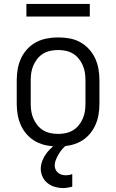

<svg xmlns="http://www.w3.org/2000/svg" viewBox="-20 -732 590 975"><path d="M275 12Q246 12 217.5 6.5Q189 1 164 -12Q139 -25 119 -46.5Q99 -68 87 -94Q75 -120 70 -148Q65 -176 65 -205V-325Q65 -354 70 -382Q75 -410 87 -436Q99 -462 119 -483.5Q139 -505 164 -518Q189 -531 217.5 -536.5Q246 -542 275 -542Q304 -542 332.5 -537Q361 -532 386 -518.5Q411 -505 431 -483.5Q451 -462 463 -436Q475 -410 480 -382Q485 -354 485 -325V-205Q485 -176 480 -148Q475 -120 463 -94Q451 -68 431 -46.5Q411 -25 386 -12Q361 1 332.5 6.5Q304 12 275 12ZM275 -52Q295 -52 314 -56Q333 -60 350 -70Q367 -80 379.5 -95.5Q392 -111 400 -129Q408 -147 411 -166Q414 -185 414 -205V-325Q414 -345 411 -364Q408 -383 400 -401Q392 -419 379.5 -434.5Q367 -450 350 -460Q333 -470 314 -474Q295 -478 275 -478Q255 -478 236 -474Q217 -470 200 -460Q183 -450 170.5 -434.5Q158 -419 150 -401Q142 -383 139 -364Q136 -345 136 -325V-205Q136 -185 139 -166Q142 -147 150 -129Q158 -111 170.5 -95.5Q183 -80 200 -70Q217 -60 236 -56Q255 -52 275 -52ZM299 223Q279 223 258.5 217Q238 211 221.5 198Q205 185 196 165.5Q187 146 187 126Q187 104 195.5 83Q204 62 217 45Q230 28 247 13.5Q264 -1 283 -12H324V0Q311 9 299.5 21.5Q288 34 279.5 48Q271 62 264.5 77.5Q258 93 258 109Q258 120 262.5 129.5Q267 139 275 145.5Q283 152 293 155Q303 158 313 158Q322 158 330.5 156.5Q339 155 347 152V216Q335 219 323 221Q311 223 299 223ZM114 -648V-712H436V-648Z"/></svg>

Font: Lode
Style: Regular
Weight: 400
Monospace: yes
Designer: Belleve Invis
Foundry: Belleve Invis
Version: Version 29.2.0; ttfautohint (v1.8.3)